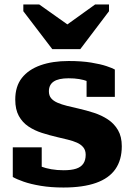

<svg xmlns="http://www.w3.org/2000/svg" viewBox="-20 -824 596 856"><path d="M213 -605H338L466 -774V-804H404L237 -684L323 -685L155 -804H84V-774ZM362 -134Q362 -154 351.5 -167Q341 -180 323 -188Q305 -196 282 -201.5Q259 -207 234 -213Q200 -221 167 -231.5Q134 -242 107 -260Q80 -278 64 -307Q48 -336 48 -380Q48 -439 77.5 -476.5Q107 -514 160.5 -533Q214 -552 286 -552Q344 -552 386.5 -545Q429 -538 455.5 -529Q482 -520 492 -514V-392H366V-488Q381 -490 389 -486Q397 -482 400 -475.5Q403 -469 402.5 -461Q402 -453 400 -445Q388 -455 371 -461.5Q354 -468 333 -471.5Q312 -475 286 -475Q241 -475 219.5 -460.5Q198 -446 198 -417Q198 -398 208 -386Q218 -374 236.5 -366Q255 -358 279 -352Q303 -346 330 -340Q365 -332 399 -321Q433 -310 461 -291.5Q489 -273 506 -244Q523 -215 523 -172Q523 -111 494.5 -70Q466 -29 408 -8.5Q350 12 263 12Q207 12 162 4.5Q117 -3 85.5 -14Q54 -25 37 -35V-167H166V-39Q147 -46 136.5 -55.5Q126 -65 122.5 -75Q119 -85 121.5 -91.5Q124 -98 131 -98Q144 -89 163.5 -81.5Q183 -74 208.5 -69.5Q234 -65 264 -65Q298 -65 319.5 -72Q341 -79 351.5 -94.5Q362 -110 362 -134Z"/></svg>

Font: Roboto Serif
Style: Bold
Weight: 700
Designer: Greg Gazdowicz
Foundry: Commercial Type
Version: Version 1.008